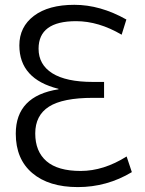

<svg xmlns="http://www.w3.org/2000/svg" viewBox="-20 -760 597 790"><path d="M44.9 -210Q44.9 -365.2 220.7 -392.6V-394.5Q59.6 -434.6 59.6 -573.2Q59.6 -649.4 119.6 -694.8Q179.7 -740.2 286.1 -740.2Q392.6 -740.2 500 -679.7L480.5 -617.2Q385.7 -672.9 293 -672.9Q138.7 -672.9 138.7 -559.6Q138.7 -494.1 195.3 -458.5Q252 -422.9 362.3 -422.9H408.2V-357.4H362.3Q238.3 -357.4 181.6 -321.3Q125 -285.2 125 -210.9Q125 -136.7 171.4 -96.7Q217.8 -56.6 312 -56.6Q406.2 -56.6 501 -116.2L522.5 -51.8Q419.9 9.8 300.3 9.8Q180.7 9.8 112.8 -47.9Q44.9 -105.5 44.9 -210Z"/></svg>

Font: GenEi M Gothic v2 Regular
Style: Regular
Weight: 400
Version: Version 2.0